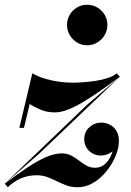

<svg xmlns="http://www.w3.org/2000/svg" viewBox="-55 -778 551 808"><path d="M-35 -5 311.5 -337 449 -455 108 -129.5ZM-22 10 -35 -5Q16.5 -44 59.8 -72.8Q103 -101.5 139 -117Q175 -132.5 205 -132.5Q228 -132.5 245.2 -123.2Q262.5 -114 277.5 -102.2Q292.5 -90.5 308.8 -81.2Q325 -72 346 -72Q369.5 -72 387.2 -88Q405 -104 415 -130Q425 -156 425 -185H444.5Q443.5 -168.5 432.5 -154.5Q421.5 -140.5 404.5 -132Q387.5 -123.5 368.5 -123.5Q350.5 -123.5 334.8 -132.2Q319 -141 309.2 -156.2Q299.5 -171.5 299.5 -192Q299.5 -223 321 -242.5Q342.5 -262 371 -262Q391 -262 408 -253Q425 -244 435.2 -226.8Q445.5 -209.5 445.5 -185Q445.5 -155.5 431.5 -121.5Q417.5 -87.5 393.2 -57.5Q369 -27.5 337.8 -8.8Q306.5 10 271.5 10Q245.5 10 224.8 2.2Q204 -5.5 184.5 -15.2Q165 -25 144.5 -32.8Q124 -40.5 99.5 -40.5Q63.5 -40.5 32.8 -27.2Q2 -14 -22 10ZM26.5 -240 81 -469.5Q107.5 -454.5 138.2 -445.8Q169 -437 198.2 -433.5Q227.5 -430 250.5 -430Q268.5 -430 294.2 -431.8Q320 -433.5 347.8 -437.8Q375.5 -442 399 -449.8Q422.5 -457.5 436 -469.5L449.5 -455Q414.5 -429.5 377.8 -403.2Q341 -377 305 -354.8Q269 -332.5 236.2 -318.8Q203.5 -305 176 -305Q143 -305 116.2 -316.2Q89.5 -327.5 70 -340.5L46 -240ZM311.5 -587.5Q287.5 -587.5 268.5 -599.5Q249.5 -611.5 238.2 -631Q227 -650.5 227 -673Q227 -696 238.2 -715.2Q249.5 -734.5 268.5 -746.2Q287.5 -758 311.5 -758Q335.5 -758 355 -746.2Q374.5 -734.5 385.8 -715.2Q397 -696 397 -673Q397 -650.5 385.8 -631Q374.5 -611.5 355 -599.5Q335.5 -587.5 311.5 -587.5Z"/></svg>

Font: Bodoni Moda 11pt
Style: Bold Italic
Weight: 700
Italic angle: -13°
Designer: Owen Earl
Foundry: indestructible type
Version: Version 2.004